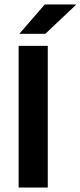

<svg xmlns="http://www.w3.org/2000/svg" viewBox="-20 -846 363 866"><path d="M195.5 -639V0H64V-639ZM68.5 -695 182 -826H323V-824.5L184.5 -693.5H68.5Z"/></svg>

Font: Anek Devanagari Medium SemiBold
Style: Regular
Weight: 600
Version: Version 1.003